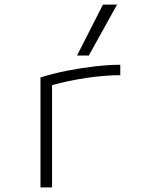

<svg xmlns="http://www.w3.org/2000/svg" viewBox="-20 -810 640 830"><path d="M155 -475Q208 -492 268.5 -504Q329 -516 389 -523Q449 -530 500 -530V-485Q433 -485 353 -473Q273 -461 205 -442V0H155ZM364 -570H313L425 -790H486Z"/></svg>

Font: M PLUS Code Latin 60 Light
Style: Regular
Weight: 300
Width: 7
Monospace: yes
Designer: Coji Morishita
Foundry: UNDERFOREST DESIGN
Version: Version 1.005; ttfautohint (v1.8.3)